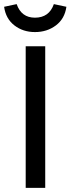

<svg xmlns="http://www.w3.org/2000/svg" viewBox="-25 -914 343 934"><path d="M195 0H100V-689H195ZM145 -758Q87 -758 45 -790.5Q3 -823 -5 -881L56 -894Q79 -828 145 -828Q214 -828 237 -894L298 -881Q290 -823 247 -790.5Q204 -758 145 -758Z"/></svg>

Font: Trujillo
Style: Regular
Weight: 400
Designer: Fira Sans original fonts by bBox Type GmbH, Carrois Corporate GbR, & Edenspiekermann AG / Changes by Cristiano Sobral
Foundry: Fira Sans original fonts by bBox Type GmbH, Carrois Corporate GbR, & Edenspiekermann AG / Changes by Cristiano Sobral
Version: Version 4.301;October 17, 2021;FontCreator 14.0.0.2814 64-bi